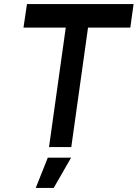

<svg xmlns="http://www.w3.org/2000/svg" viewBox="-20 -720 674 940"><path d="M155 200H243L328 52H214ZM112 -700 95 -585H302L220 0H329L411 -585H618L634 -700Z"/></svg>

Font: Unageo
Style: SemiBold-Italic
Weight: 600
Designer: Richard Sepsi
Foundry: Richard Sepsi
Version: Version 2.000